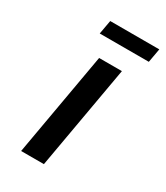

<svg xmlns="http://www.w3.org/2000/svg" viewBox="-168 -730 693 803"><g transform="rotate(30 179.0 -328.5)"><path d="M70 0 158 -500H268L180 0ZM109 -590 121 -657H358L346 -590Z"/></g></svg>

Font: Cuprum SemiBold
Style: Italic
Weight: 600
Italic angle: -10°
Version: Version 3.000